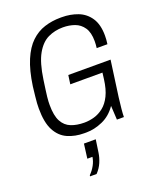

<svg xmlns="http://www.w3.org/2000/svg" viewBox="-172 -795 944 1161"><g transform="rotate(-20 300.0 -214.5)"><path d="M258 10Q200 10 152.5 -11Q105 -32 78 -83Q51 -134 51 -224Q51 -240 52 -258Q53 -276 56 -301Q59 -326 63 -363Q77 -461 104.5 -526Q132 -591 171 -628Q210 -665 258.5 -680.5Q307 -696 361 -696H370Q425 -696 472.5 -678Q520 -660 549 -617Q578 -574 578 -502Q578 -489 577 -476Q576 -463 574 -448H505Q508 -471 508 -492Q508 -548 486.5 -579.5Q465 -611 430.5 -623.5Q396 -636 355 -636Q303 -636 259 -615Q215 -594 183.5 -538.5Q152 -483 137 -378Q132 -343 128.5 -317.5Q125 -292 123 -274.5Q121 -257 120.5 -244.5Q120 -232 120 -222Q120 -153 140 -116Q160 -79 196.5 -64.5Q233 -50 282 -50Q313 -50 345 -59Q377 -68 405.5 -90.5Q434 -113 454 -153.5Q474 -194 482 -257L487 -297H280L288 -354H560L528 -122Q523 -82 520 -50.5Q517 -19 517 0H472L467 -90Q431 -37 377.5 -13.5Q324 10 273 10ZM202 267 203 260Q224 239 238 213.5Q252 188 256 161H223L235 68H311L299 150Q295 179 282 210Q269 241 244 267Z"/></g></svg>

Font: Chivo Mono Medium ExtraLight
Style: Italic
Weight: 250
Italic angle: -8.05°
Monospace: yes
Version: Version 1.008